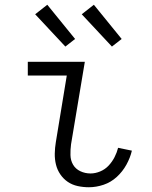

<svg xmlns="http://www.w3.org/2000/svg" viewBox="-20 -780 640 808"><path d="M354 8Q330 8 307 3Q284 -2 265.5 -14.5Q247 -27 234 -46Q221 -65 215.5 -87.5Q210 -110 210.5 -134Q211 -158 215 -182L261 -462H97V-520H337L279 -173Q276 -150 276.5 -127.5Q277 -105 287.5 -87Q298 -69 318 -59.5Q338 -50 361 -50Q381 -50 401.5 -58.5Q422 -67 437 -83Q452 -99 462 -118.5Q472 -138 477 -158L535 -146Q528 -116 512 -87Q496 -58 471.5 -35.5Q447 -13 416 -2.5Q385 8 354 8ZM451 -584 324 -720 375 -760 492 -616ZM255 -584 128 -720 179 -760 296 -616Z"/></svg>

Font: Iosevka Light Extended
Style: Italic
Weight: 300
Width: 7
Italic angle: -9°
Monospace: yes
Designer: Belleve Invis
Foundry: Belleve Invis
Version: Version 32.5.0; ttfautohint (v1.8.4)